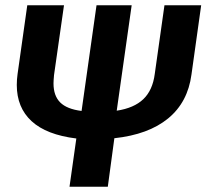

<svg xmlns="http://www.w3.org/2000/svg" viewBox="-20 -712 787 732"><path d="M747 -692 710 -428Q696 -322 621 -260.5Q546 -199 416 -185L391 0H245L271 -184Q157 -198 100.5 -250Q44 -302 44 -388Q44 -409 47 -430L84 -692H224L186 -426Q184 -404 184 -394Q184 -347 209.5 -321.5Q235 -296 291 -289L348 -692H482L425 -290Q491 -300 526.5 -334Q562 -368 570 -430L607 -692Z"/></svg>

Font: Fira Sans SemiBold
Style: Italic
Weight: 600
Italic angle: -8°
Designer: bBox Type GmbH & Carrois Corporate GbR & Edenspiekermann AG
Foundry: bBox Type GmbH & Carrois Corporate GbR & Edenspiekermann AG
Version: Version 4.301